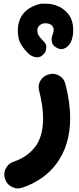

<svg xmlns="http://www.w3.org/2000/svg" viewBox="-20 -713 428 1046"><path d="M239.3 -305.7C209.5 -295.4 190.4 -265.6 190.4 -240.2C190.4 -232.9 191.4 -225.6 193.4 -217.8C207.5 -162.6 214.8 -112.8 214.8 -68.4C214.8 -3.4 200.7 48.3 172.4 85.9C143.6 123.5 104.5 150.9 54.2 168C38.1 173.3 25.4 182.6 16.6 196.3C7.8 210 3.4 223.1 3.4 235.8C3.4 243.7 4.9 252 7.3 260.7C12.7 278.8 22.9 292 37.1 300.8C51.3 309.1 64.5 313.5 76.7 313.5C85 313.5 93.3 312 102.1 309.1C254.4 258.3 362.3 131.8 362.3 -68.4C362.3 -127.4 353.5 -189.9 336.4 -254.9C332 -272.9 322.8 -287.1 308.6 -296.9C293.9 -306.2 280.3 -311 267.6 -311C258.8 -311 249.5 -309.1 239.3 -305.7ZM77.1 -547.4C77.1 -514.6 83 -489.3 94.7 -471.2C106 -452.6 119.6 -436 134.8 -421.4C156.2 -401.4 176.8 -400.9 182.6 -400.9C193.8 -400.9 203.6 -404.8 211.9 -412.6C222.2 -421.4 228.5 -430.2 230 -439C231.4 -447.3 232.4 -453.1 232.4 -456.1C232.4 -466.8 228.5 -476.6 220.2 -484.9C206.1 -499 196.8 -510.3 191.4 -518.6C186 -526.9 183.6 -536.1 183.6 -547.4C183.6 -560.1 188 -569.8 197.3 -576.2C214.8 -588.9 228.5 -585.9 230 -585.9C251.5 -585.9 272.5 -574.2 272.5 -550.3C272.5 -542 270.5 -533.2 266.6 -524.4C263.2 -515.1 261.2 -506.8 261.2 -498.5C261.2 -493.2 262.2 -486.3 264.6 -478C267.1 -469.2 274.4 -460.9 287.6 -453.6C296.9 -448.2 306.2 -445.3 314.5 -445.3C328.1 -445.3 352.5 -455.6 366.2 -484.4C375.5 -503.4 378.9 -527.3 378.9 -550.3C378.9 -582 371.6 -608.4 357.4 -629.4C328.1 -671.9 279.8 -692.9 229 -692.9H209C195.8 -692.4 178.2 -687 155.3 -676.3C109.4 -654.8 77.1 -611.8 77.1 -547.4Z"/></svg>

Font: Mikhak ExtraBold
Style: Regular
Weight: 800
Designer: Amin Abedi
Version: Version 3.2